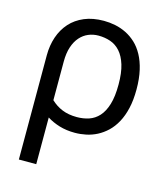

<svg xmlns="http://www.w3.org/2000/svg" viewBox="-109 -613 774 896"><g transform="rotate(15 278.0 -165.0)"><path d="M65.9 198.7V-305.2Q65.9 -352.5 79.8 -393.6Q93.8 -434.6 120.8 -464.8Q147.9 -495.1 188.5 -512.2Q229 -529.3 282.7 -529.3Q310.1 -529.3 337.6 -523.7Q365.2 -518.1 390.9 -505.4Q416.5 -492.7 438.5 -472.2Q460.4 -451.7 476.8 -421.6Q493.2 -391.6 502.4 -351.3Q511.7 -311 511.7 -259.3Q511.7 -207.5 502.4 -167.7Q493.2 -127.9 476.8 -97.9Q460.4 -67.9 438.5 -47.1Q416.5 -26.4 391.4 -13.4Q366.2 -0.5 339.1 5.1Q312 10.7 285.2 10.7Q244.6 10.7 210.7 0.5Q176.8 -9.8 149.9 -26.9V198.7ZM149.9 -110.4Q162.6 -98.6 176 -89.8Q189.5 -81.1 204.6 -75Q219.7 -68.8 237.3 -65.7Q254.9 -62.5 275.9 -62.5Q306.6 -62.5 333.7 -71.5Q360.8 -80.6 381.1 -102.8Q401.4 -125 413.1 -163.1Q424.8 -201.2 424.8 -259.3Q424.8 -316.4 413.1 -354.2Q401.4 -392.1 381.1 -414.8Q360.8 -437.5 333.7 -446.8Q306.6 -456.1 275.9 -456.1Q250 -456.1 227.3 -446.5Q204.6 -437 187.3 -417.5Q169.9 -397.9 159.9 -367.9Q149.9 -337.9 149.9 -296.9Z"/></g></svg>

Font: Arian AMU
Style: Regular
Weight: 400
Designer: Ruben Hakobyan (Tarumian)
Foundry: Ruben Hakobyan (Tarumian)
Version: Version 4.003